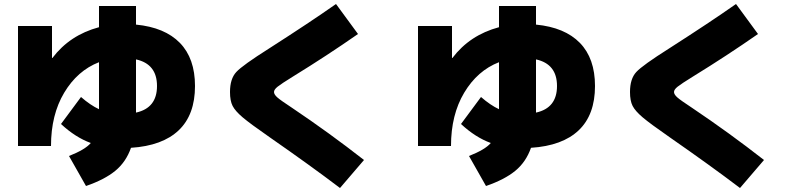

<svg xmlns="http://www.w3.org/2000/svg" viewBox="-20 -840 4040 960"><path d="M285 -220 385 -355Q432 -314 475 -294V-529Q367 -487 301 -376.5Q235 -266 235 -110H70V-710H240V-550H242Q329 -665 475 -704V-810H660V-717Q804 -703 879.5 -625.5Q955 -548 955 -410Q955 -266 873.5 -188.5Q792 -111 635 -101Q610 -30 556.5 14Q503 58 410 90L325 -60Q406 -92 434 -125Q357 -153 285 -220ZM660 -277Q765 -300 765 -410Q765 -520 660 -543V-290Z M1660 -820 1770 -670Q1615 -562 1446 -458Q1386 -421 1368 -406.5Q1350 -392 1350 -380Q1350 -368 1366 -353.5Q1382 -339 1440 -301Q1626 -176 1800 -40L1680 100Q1535 -10 1328 -154Q1230 -222 1193 -253.5Q1156 -285 1143 -310.5Q1130 -336 1130 -380Q1130 -446 1161.5 -480Q1193 -514 1326 -598Q1532 -730 1660 -820Z M2285 -220 2385 -355Q2432 -314 2475 -294V-529Q2367 -487 2301 -376.5Q2235 -266 2235 -110H2070V-710H2240V-550H2242Q2329 -665 2475 -704V-810H2660V-717Q2804 -703 2879.5 -625.5Q2955 -548 2955 -410Q2955 -266 2873.5 -188.5Q2792 -111 2635 -101Q2610 -30 2556.5 14Q2503 58 2410 90L2325 -60Q2406 -92 2434 -125Q2357 -153 2285 -220ZM2660 -277Q2765 -300 2765 -410Q2765 -520 2660 -543V-290Z M3660 -820 3770 -670Q3615 -562 3446 -458Q3386 -421 3368 -406.5Q3350 -392 3350 -380Q3350 -368 3366 -353.5Q3382 -339 3440 -301Q3626 -176 3800 -40L3680 100Q3535 -10 3328 -154Q3230 -222 3193 -253.5Q3156 -285 3143 -310.5Q3130 -336 3130 -380Q3130 -446 3161.5 -480Q3193 -514 3326 -598Q3532 -730 3660 -820Z"/></svg>

Font: Mplus 1p Black
Style: Regular
Weight: 900
Version: Version 1.061